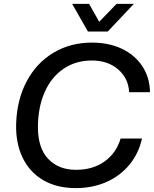

<svg xmlns="http://www.w3.org/2000/svg" viewBox="-20 -957 791 987"><path d="M63 -321Q67 -445 117.5 -539.5Q168 -634 255 -686Q342 -738 453 -738Q540 -738 607 -706Q674 -674 712 -616Q750 -558 751 -483H644Q640 -555 587 -600.5Q534 -646 452 -646Q369 -646 306 -603Q243 -560 209 -482Q175 -404 175 -302Q175 -196 228 -140Q281 -84 371 -84Q457 -84 517.5 -127Q578 -170 600 -245H710Q693 -168 645 -110Q597 -52 526 -21Q455 10 370 10Q272 10 202 -31Q132 -72 96 -147Q60 -222 63 -321ZM351 -937H438L490 -845L579 -937H668L534 -795H432Z"/></svg>

Font: Mona Sans Medium
Style: Italic
Weight: 500
Italic angle: -11.7°
Designer: Deni Anggara
Foundry: GitHub
Version: Version 2.000